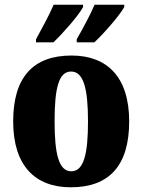

<svg xmlns="http://www.w3.org/2000/svg" viewBox="-20 -786 605 816"><path d="M306 -619V-606H381C421 -643 489 -721 508 -756V-766H382C363 -721 331 -663 306 -619ZM133 -619V-606H207C246 -643 315 -721 333 -756V-766H208C189 -721 157 -663 133 -619ZM281 10C444 10 529 -82 529 -270C529 -458 436 -550 284 -550C121 -550 36 -458 36 -270C36 -82 129 10 281 10ZM283 -58C230 -58 212 -131 212 -270C212 -410 229 -482 282 -482C335 -482 354 -410 354 -270C354 -131 336 -58 283 -58Z"/></svg>

Font: Noto Serif Georgian Condensed Black
Style: Regular
Weight: 900
Width: 3
Designer: Monotype Design Team, Akaki Razmadze
Foundry: Google LLC
Version: Version 2.003